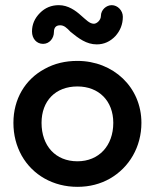

<svg xmlns="http://www.w3.org/2000/svg" viewBox="-20 -708 600 744"><path d="M355 -536C383 -536 407 -547 427 -568C446 -589 456 -614 456 -643C456 -667 436 -688 413 -688C392 -688 371 -670 371 -646C371 -630 355 -616 344 -616C327 -616 314 -631 294 -648C273 -667 244 -688 208 -688C179 -688 155 -678 135 -658C114 -637 104 -613 104 -586C104 -558 122 -538 147 -538C171 -538 189 -559 189 -584C189 -601 197 -610 213 -610C228 -610 238 -601 254 -584C285 -559 315 -536 355 -536ZM280 16C327 16 369 5 406 -16C481 -59 528 -139 528 -232C528 -370 419 -472 280 -472C233 -472 191 -462 153 -441C77 -400 32 -324 32 -232C32 -185 43 -143 64 -105C107 -29 187 16 280 16ZM280 -83C195 -83 141 -143 141 -232C141 -317 195 -373 280 -373C363 -373 419 -317 419 -232C419 -143 363 -83 280 -83Z"/></svg>

Font: Dongle
Style: Regular
Weight: 400
Designer: Yanghee Ryu
Foundry: Yanghee Ryu
Version: Version 2.000